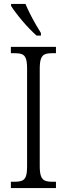

<svg xmlns="http://www.w3.org/2000/svg" viewBox="-20 -951 338 971"><path d="M35 0V-32H57Q78 -32 91.5 -37.5Q105 -43 111 -59.5Q117 -76 117 -110V-603Q117 -638 111 -654.5Q105 -671 91.5 -676.5Q78 -682 57 -682H35V-714H263V-682H242Q220 -682 207 -676.5Q194 -671 187.5 -654.5Q181 -638 181 -603V-110Q181 -77 187.5 -60Q194 -43 207.5 -37.5Q221 -32 242 -32H263V0ZM165 -771Q149 -785 130 -804.5Q111 -824 92.5 -846Q74 -868 59 -888Q44 -908 36 -921V-931H109Q118 -909 131.5 -882Q145 -855 160 -829Q175 -803 187 -784V-771Z"/></svg>

Font: Noto Serif Ethiopic Condensed Light
Style: Regular
Weight: 300
Width: 3
Designer: Monotype Design Team
Foundry: Monotype Imaging Inc.
Version: Version 2.102